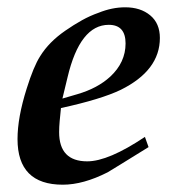

<svg xmlns="http://www.w3.org/2000/svg" viewBox="-20 -489 484 526"><path d="M418 -385Q418 -296 311 -243Q257 -217 147 -193Q145 -174 143.5 -157.5Q142 -141 142 -127Q142 -47 219 -47Q277 -47 377 -114L387 -86Q339 -56 311 -39Q283 -22 275 -17Q208 17 152 17Q28 17 28 -108Q28 -167 53 -246Q72 -307 90 -335Q114 -374 159 -405Q182 -421 204.5 -433.5Q227 -446 250 -454Q287 -469 323 -469Q365 -469 391.5 -447Q418 -425 418 -385ZM324 -370Q324 -421 278 -421Q199 -421 165 -277L151 -219L192 -231Q247 -247 282 -279Q324 -318 324 -370Z"/></svg>

Font: GFS Didot
Style: Bold Italic
Weight: 700
Italic angle: -12°
Designer: Designed by Takis Katsoulidis and George D. Matthiopoulos.
Foundry: Designed by Takis Katsoulidis and George D. Matthiopoulos.
Version: Version 1.0